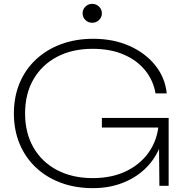

<svg xmlns="http://www.w3.org/2000/svg" viewBox="-20 -963 960 995"><path d="M832 -328Q832 -255 805 -193Q778 -131 728.5 -85Q679 -39 611 -13.5Q543 12 461 12Q370 12 295 -16Q220 -44 165.5 -95.5Q111 -147 81.5 -218Q52 -289 52 -375Q52 -461 81.5 -532Q111 -603 166 -654.5Q221 -706 296.5 -734Q372 -762 463 -762Q568 -762 651 -725Q734 -688 785 -624Q836 -560 844 -479H786Q774 -548 731 -600Q688 -652 619.5 -681Q551 -710 460 -710Q354 -710 275.5 -668.5Q197 -627 153.5 -552Q110 -477 110 -375Q110 -274 153.5 -198.5Q197 -123 276 -81.5Q355 -40 461 -40Q565 -40 642 -80Q719 -120 761 -189Q803 -258 803 -345ZM508 -302V-352H854V0H806L803 -325L825 -302ZM458 -845Q437 -845 422.5 -859.5Q408 -874 408 -894Q408 -914 422.5 -928.5Q437 -943 458 -943Q479 -943 493.5 -928.5Q508 -914 508 -894Q508 -874 493.5 -859.5Q479 -845 458 -845Z"/></svg>

Font: Unbounded ExtraLight
Style: Regular
Weight: 250
Designer: Luke Prowse, Jean-Baptiste Morizot, Fátima Lázaro, Florian Runge
Foundry: NaN
Version: Version 1.701;gftools[0.9.28.dev5+ged2979d]